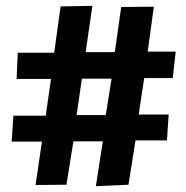

<svg xmlns="http://www.w3.org/2000/svg" viewBox="-20 -647 640 659"><path d="M309 -8 333 -162H232L208 -13L102 -12L124 -161H20L26 -250H137L155 -376H37L41 -466H166L188 -625L297 -627L274 -468H374L396 -623L508 -624L487 -470H583L573 -379H475L456 -254H559L553 -165H445L421 -13ZM243 -252H343L363 -377H261Z"/></svg>

Font: Inconsolata Expanded ExtraBold
Style: Regular
Weight: 800
Width: 7
Monospace: yes
Designer: Raph Levien, Cyreal, Brenton Simpson
Foundry: Raph Levien, Cyreal, Google
Version: Version 3.001; ttfautohint (v1.8.2.53-6de2)